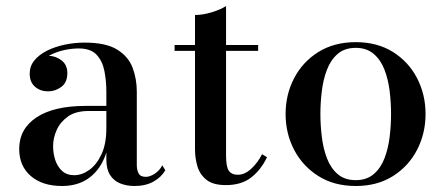

<svg xmlns="http://www.w3.org/2000/svg" viewBox="-20 -610 1486 640"><path d="M428.5 10Q402.5 10 381 1.5Q359.5 -7 347 -26.5Q334.5 -46 334.5 -78V-304.5Q334.5 -340.5 328 -373.5Q321.5 -406.5 302 -427.5Q282.5 -448.5 242.5 -448.5Q220.5 -448.5 196.2 -443.5Q172 -438.5 151 -428.2Q130 -418 116.8 -402.2Q103.5 -386.5 103.5 -364.5H80Q80 -391.5 98.8 -407.8Q117.5 -424 140.5 -424Q165 -424 184.8 -409Q204.5 -394 204.5 -366.5Q204.5 -335 184.2 -320.2Q164 -305.5 140.5 -305.5Q114.5 -305.5 96.8 -320.8Q79 -336 79 -364.5Q79 -389.5 94.5 -408.5Q110 -427.5 136.2 -440.8Q162.5 -454 195.2 -461Q228 -468 262 -468Q333 -468 370.5 -444.8Q408 -421.5 422 -384.2Q436 -347 436 -304.5V-60Q436 -43.5 442 -32Q448 -20.5 466.5 -20.5Q479.5 -20.5 495.8 -31Q512 -41.5 521 -59L531 -42.5Q517.5 -19 491.2 -4.5Q465 10 428.5 10ZM186.5 10Q121.5 10 82.8 -23.2Q44 -56.5 44 -113.5Q44 -180.5 101.8 -218.8Q159.5 -257 266 -257H381V-240H275Q232.5 -240 206.8 -221.8Q181 -203.5 169 -176.8Q157 -150 157 -123Q157 -98.5 164.2 -76.5Q171.5 -54.5 187 -40.2Q202.5 -26 227.5 -26Q253 -26 277.5 -43.5Q302 -61 318.2 -95.5Q334.5 -130 334.5 -182.5H346Q346 -125.5 327.2 -82Q308.5 -38.5 273 -14.2Q237.5 10 186.5 10Z M733 7Q690 7 668 -10.8Q646 -28.5 638 -55.8Q630 -83 630 -113V-560Q655.5 -560 685.5 -569Q715.5 -578 733.5 -590V-91.5Q733.5 -54 742.8 -40.8Q752 -27.5 773 -27.5Q796 -27.5 817.8 -47.8Q839.5 -68 853.5 -96L870 -86Q850.5 -44.5 817.8 -18.8Q785 7 733 7ZM562 -440.5V-460H840.5V-440.5Z M1166 10Q1094 10 1041.5 -23Q989 -56 960.5 -110.5Q932 -165 932 -230Q932 -295 960.5 -349.5Q989 -404 1041.5 -436.8Q1094 -469.5 1166 -469.5Q1237.5 -469.5 1289.8 -436.8Q1342 -404 1370.2 -349.5Q1398.5 -295 1398.5 -230Q1398.5 -165 1370.2 -110.5Q1342 -56 1289.8 -23Q1237.5 10 1166 10ZM1166 -9.5Q1202 -9.5 1225.5 -29.5Q1249 -49.5 1261.5 -82Q1274 -114.5 1278.8 -153.5Q1283.5 -192.5 1283.5 -230Q1283.5 -268 1278.8 -306.8Q1274 -345.5 1261.5 -378Q1249 -410.5 1225.5 -430.5Q1202 -450.5 1166 -450.5Q1129 -450.5 1105.8 -430.5Q1082.5 -410.5 1070 -378Q1057.5 -345.5 1052.8 -306.8Q1048 -268 1048 -230Q1048 -192.5 1052.8 -153.5Q1057.5 -114.5 1070 -82Q1082.5 -49.5 1105.8 -29.5Q1129 -9.5 1166 -9.5Z"/></svg>

Font: Bodoni Moda 11pt Medium
Style: Regular
Weight: 500
Designer: Owen Earl
Foundry: indestructible type
Version: Version 2.004